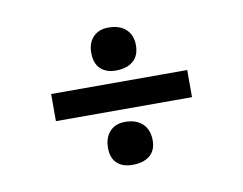

<svg xmlns="http://www.w3.org/2000/svg" viewBox="-48 -544 574 453"><g transform="rotate(-10 239.0 -317.5)"><path d="M293 -430Q293 -405 278 -392Q263 -379 236 -379Q213 -379 199.5 -392Q186 -405 186 -430Q186 -454 199.5 -468Q213 -482 236 -482Q263 -482 278 -468Q293 -454 293 -430ZM402 -286H76V-351H402ZM293 -202Q293 -178 278 -165.5Q263 -153 236 -153Q213 -153 199.5 -165.5Q186 -178 186 -202Q186 -227 199.5 -241.5Q213 -256 236 -256Q263 -256 278 -241.5Q293 -227 293 -202Z"/></g></svg>

Font: Gupter
Style: Bold
Weight: 700
Designer: Octavio Pardo
Version: Version 1.000